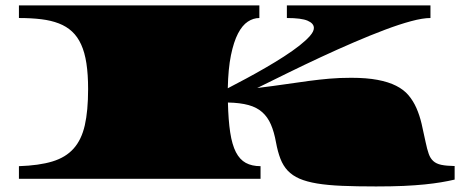

<svg xmlns="http://www.w3.org/2000/svg" viewBox="-20 -650 1685 698"><path d="M48.8 -45.9Q122.1 -48.3 170.4 -63Q218.8 -77.6 247.6 -109.9Q276.4 -142.1 288.3 -194.6Q300.3 -247.1 300.3 -326.2Q300.3 -379.4 294.2 -419.4Q288.1 -459.5 275.1 -488Q262.2 -516.6 241.9 -535.4Q221.7 -554.2 193.8 -564.9Q166 -575.7 129.9 -580.1Q93.8 -584.5 48.8 -584.5V-630.4H922.9V-584.5Q900.9 -584.5 880.9 -571.3Q860.8 -558.1 845.2 -528.1Q829.6 -498 819.6 -449.2Q809.6 -400.4 808.1 -329.1Q839.8 -345.7 875.5 -364.7Q911.1 -383.8 946 -404.1Q981 -424.3 1012.7 -444.8Q1044.4 -465.3 1068.4 -484.1Q1092.3 -502.9 1106.7 -519.3Q1121.1 -535.6 1121.1 -548.3Q1121.1 -564.9 1098.4 -574.7Q1075.7 -584.5 1022.9 -584.5V-630.4H1544.9V-584.5Q1517.1 -584.5 1474.4 -573Q1431.6 -561.5 1379.2 -541.7Q1326.7 -522 1267.1 -496.3Q1207.5 -470.7 1146.7 -442.4Q1085.9 -414.1 1026.6 -385Q967.3 -356 915 -330.1Q974.6 -337.4 1019.3 -344Q1064 -350.6 1102.3 -355.7Q1140.6 -360.8 1177.2 -364Q1213.9 -367.2 1256.8 -367.2Q1313 -367.2 1352.8 -359.6Q1392.6 -352.1 1420.2 -338.1Q1447.8 -324.2 1465.1 -303.7Q1482.4 -283.2 1493.9 -257.1Q1505.4 -231 1512.7 -200Q1520 -168.9 1527.3 -133.3Q1532.7 -107.4 1538.6 -90.8Q1544.4 -74.2 1555.2 -64.5Q1565.9 -54.7 1584.2 -50.8Q1602.5 -46.9 1632.8 -46.4V2.9Q1609.4 8.3 1583.3 12.7Q1557.1 17.1 1523.7 20.5Q1490.2 23.9 1447.3 25.9Q1404.3 27.8 1347.2 27.8Q1276.4 27.8 1223.9 25.6Q1171.4 23.4 1133.1 17.1Q1094.7 10.7 1068.8 -0.5Q1043 -11.7 1026.1 -29.5Q1009.3 -47.4 999.5 -72.8Q989.7 -98.1 983.4 -132.3Q976.6 -170.4 964.8 -197.5Q953.1 -224.6 933.3 -242.2Q913.6 -259.8 883.3 -268.1Q853 -276.4 808.6 -277.3Q810.1 -212.9 816.9 -168.5Q823.7 -124 837.6 -96.9Q851.6 -69.8 873.5 -57.9Q895.5 -45.9 927.2 -45.9V0H48.8Z"/></svg>

Font: Asset
Style: Regular
Weight: 400
Designer: Riccardo De Franceschi
Foundry: Sorkin Type Co.
Version: Version 1.001